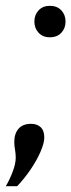

<svg xmlns="http://www.w3.org/2000/svg" viewBox="-47 -525 245 659"><path d="M-27 114Q-14 92 -3.5 64.5Q7 37 7 16Q7 2 4.5 -11.5Q2 -25 2 -38Q2 -66 16.5 -83Q31 -100 60 -100Q80 -100 92.5 -88.5Q105 -77 105 -53Q105 -34 92 -4Q79 26 57.5 57.5Q36 89 12 114ZM124 -397Q100 -397 85.5 -412.5Q71 -428 71 -451Q71 -474 85.5 -489.5Q100 -505 124 -505Q149 -505 163.5 -489.5Q178 -474 178 -451Q178 -428 163.5 -412.5Q149 -397 124 -397Z"/></svg>

Font: Livvic
Style: Italic
Weight: 400
Italic angle: -10°
Designer: Jacques Le Bailly, Baron von Fonthausen
Version: Version 1.001; ttfautohint (v1.8.2)